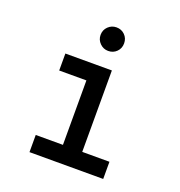

<svg xmlns="http://www.w3.org/2000/svg" viewBox="-130 -825 875 935"><g transform="rotate(20 308.0 -358.0)"><path d="M255 -655Q255 -681 273 -698.5Q291 -716 316 -716Q342 -716 359.5 -698.5Q377 -681 377 -655Q377 -629 359.5 -611.5Q342 -594 316 -594Q291 -594 273 -612Q255 -630 255 -655ZM507 -89V0H125V-89H266V-423H125V-511H366V-89Z"/></g></svg>

Font: Overpass Mono Light
Style: Bold
Weight: 600
Monospace: yes
Designer: Delve Withrington, Dave Bailey
Foundry: Delve Fonts
Version: Version 1.000;DELV;Overpass